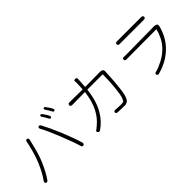

<svg xmlns="http://www.w3.org/2000/svg" viewBox="118 -1769 2763 2763"><g transform="rotate(-45 1500.0 -387.0)"><path d="M150 -28Q129 2 106 -15Q84 -31 106 -60Q166 -140 233 -294Q265 -369 293.5 -474Q322 -579 328 -622Q333 -658 361 -653Q389 -647 379 -612L378 -607Q374 -590 370 -573Q325 -378 280 -272Q219 -127 150 -28ZM870 -13Q843 -5 834 -41Q812 -125 725 -343Q642 -548 601 -617Q583 -648 605 -661Q628 -673 645 -642Q706 -529 776 -360Q846 -191 887 -55Q897 -21 870 -13ZM820 -623Q801 -614 786 -646Q770 -681 742 -719Q721 -749 738 -760Q755 -772 775 -742Q809 -694 824 -665Q840 -632 820 -623ZM928 -660Q909 -651 893 -683Q869 -729 849 -757Q827 -786 843 -797Q859 -809 880 -780Q918 -728 931 -702Q947 -670 928 -660Z M1195 0Q1165 21 1151 -3Q1136 -28 1149.5 -34.5Q1163 -41 1210 -82Q1295 -154 1346 -253Q1408 -372 1427 -536Q1428 -541 1423 -541L1169 -538Q1133 -538 1133 -566Q1133 -594 1170 -594L1427 -590Q1432 -590 1432 -595L1436 -682Q1437 -700 1437 -718Q1437 -748 1435 -760Q1433 -772 1463 -774Q1493 -775 1491 -738L1482 -595Q1482 -590 1487 -590L1784 -593Q1807 -593 1827 -584Q1846 -574 1845 -543Q1827 -145 1787 -64Q1779 -48 1770 -32Q1764 -20 1742.5 -8.5Q1721 3 1702 3Q1684 3 1666 2L1560 -1Q1523 -2 1525 -29Q1527 -55 1563 -51Q1614 -46 1674 -46Q1719 -46 1725 -60Q1733 -77 1742 -94Q1762 -133 1778 -301Q1789 -426 1789 -536Q1789 -541 1784 -541H1483Q1477 -541 1476 -535Q1452 -327 1370 -189Q1301 -72 1195 0Z M2372 25Q2337 34 2331 8Q2325 -18 2360 -25Q2414 -36 2505 -83Q2599 -132 2665 -203Q2712 -252 2747 -323Q2779 -387 2793 -448Q2794 -453 2789 -453L2185 -450Q2148 -450 2150 -478Q2152 -507 2188 -502Q2196 -501 2234 -501L2801 -507Q2825 -507 2844 -496Q2863 -484 2855 -452Q2811 -284 2708 -173Q2633 -92 2537 -40Q2457 2 2372 25ZM2272 -676Q2236 -676 2236 -704Q2236 -731 2272 -731H2760Q2796 -731 2796 -704Q2796 -676 2760 -676Z"/></g></svg>

Font: Resource Han Rounded JP Light
Style: Regular
Weight: 300
Designer: Cyano Hao (round all glyphs); Ryoko NISHIZUKA 西塚涼子 (kana, bopomofo & ideographs); Paul D. Hunt (Latin, Greek & Cyrillic)
Foundry: Cyano Hao
Version: 0.990